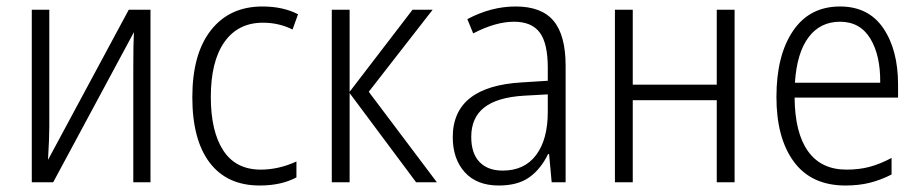

<svg xmlns="http://www.w3.org/2000/svg" viewBox="-20 -562 2839 592"><path d="M132 -171Q132 -135 128 -69L377 -532H444V0H391V-354Q391 -430 393 -463L144 0H78V-532H132Z M573 -262Q573 -396 630.5 -469Q688 -542 789 -542Q853 -542 899 -518L882 -471Q840 -492 791 -492Q714 -492 672 -432.5Q630 -373 630 -263Q630 -157 668.5 -98Q707 -39 784 -39Q839 -39 894 -64V-15Q847 10 781 10Q680 10 626.5 -60.5Q573 -131 573 -262Z M1314 -532 1117 -279 1327 0H1263L1058 -275V0H1003V-532H1058V-279L1252 -532Z M1724 -359V0H1681L1673 -87H1670Q1647 -40 1611.5 -15Q1576 10 1518 10Q1450 10 1413 -31Q1376 -72 1376 -139Q1376 -296 1590 -308L1669 -313V-353Q1669 -429 1644 -462Q1619 -495 1565 -495Q1508 -495 1439 -459L1421 -503Q1494 -542 1570 -542Q1650 -542 1687 -497.5Q1724 -453 1724 -359ZM1596 -267Q1513 -262 1473 -230.5Q1433 -199 1433 -140Q1433 -89 1458.5 -62.5Q1484 -36 1530 -36Q1597 -36 1633 -84Q1669 -132 1669 -217V-271Z M1931 -301H2190V-532H2245V0H2190V-253H1931V0H1876V-532H1931Z M2749 -301V-261H2430Q2431 -152 2471.5 -95.5Q2512 -39 2590 -39Q2629 -39 2661 -47.5Q2693 -56 2729 -75V-24Q2696 -7 2662 1.5Q2628 10 2587 10Q2482 10 2428 -63Q2374 -136 2374 -263Q2374 -391 2425 -466.5Q2476 -542 2570 -542Q2658 -542 2703.5 -475Q2749 -408 2749 -301ZM2431 -307H2694Q2695 -391 2663.5 -443Q2632 -495 2570 -495Q2509 -495 2473 -447Q2437 -399 2431 -307Z"/></svg>

Font: Noto Sans UI NarrowLight
Style: Regular
Weight: 300
Width: 4
Designer: Monotype Design Team
Foundry: Monotype Imaging Inc.
Version: Version 1.001